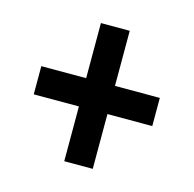

<svg xmlns="http://www.w3.org/2000/svg" viewBox="-73 -590 585 579"><g transform="rotate(15 219.5 -300.5)"><path d="M404 -256H264V-85H175V-256H34V-344H174V-516H264V-344H404Z"/></g></svg>

Font: Exo 2 Semi Bold Condensed
Style: Regular
Weight: 600
Width: 3
Designer: Natanael Gama
Version: Version 1.001;PS 001.001;hotconv 1.0.70;makeotf.lib2.5.58329